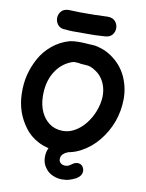

<svg xmlns="http://www.w3.org/2000/svg" viewBox="-114 -999 960 1266"><g transform="rotate(10 366.0 -366.5)"><path d="M332 9Q414 12 481.5 -23.5Q549 -59 598 -119.5Q647 -180 673 -251Q699 -323 700 -401.5Q701 -480 668 -553Q634 -626 564 -674Q533 -695 501 -706Q469 -717 450 -719Q430 -721 398 -722Q390 -722 383 -723Q376 -724 360 -724H339Q307 -724 282 -718Q219 -700 169 -658.5Q119 -617 90 -564Q60 -510 45 -451Q30 -392 32 -324Q34 -200 107 -102Q142 -54 200 -24Q258 6 332 9ZM338 -128Q287 -129 250.5 -155.5Q214 -182 193.5 -227Q173 -272 172 -329Q170 -424 210.5 -491.5Q251 -559 322 -585Q336 -590 349 -588Q363 -588 368 -587Q373 -585 384 -584Q395 -583 414 -582Q433 -581 445 -577Q456 -573 464.5 -568.5Q473 -564 486 -555Q538 -519 554.5 -451Q571 -383 540 -299Q521 -249 489.5 -210Q458 -171 419 -149Q380 -127 338 -128ZM390 188Q419 188 440 181.5Q461 175 483 164Q519 142 519 111Q519 93 507.5 78.5Q496 64 475 64Q456 64 437 79Q426 87 417.5 91Q409 95 396 95Q379 95 367 86Q355 77 354 62Q351 32 382 13Q399 3 426 -3Q433 -5 441 -7Q448 -9 455 -12Q473 -20 481 -38Q489 -56 478 -74Q460 -103 405 -96Q376 -93 344.5 -76Q313 -59 291 -34Q253 10 255 64Q255 109 286 144Q303 164 331.5 176Q360 188 390 188ZM290 -786H379Q441 -785 504 -790Q538 -791 554.5 -811Q571 -831 570.5 -856.5Q570 -882 553 -901.5Q536 -921 502 -921Q461 -919 414 -918Q367 -917 322 -917.5Q277 -918 241 -920Q207 -919 190.5 -898.5Q174 -878 175 -852Q176 -826 193.5 -807Q211 -788 245 -789Q271 -786 290 -786Z"/></g></svg>

Font: Balsamiq Sans
Style: Bold
Weight: 700
Designer: Michael Angeles
Foundry: Balsamiq SRL
Version: Version 1.020; ttfautohint (v1.8.4.7-5d5b);gftools[0.9.26]